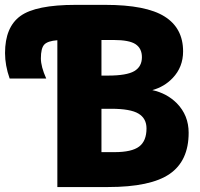

<svg xmlns="http://www.w3.org/2000/svg" viewBox="-158 -752 806 774"><path d="M73.2 -589.8Q34.2 -586.9 20.5 -572.3Q6.8 -557.6 6.8 -516.6Q6.8 -483.4 28.3 -435.5H-119.1Q-137.7 -488.3 -137.7 -538.1Q-137.7 -642.6 -75.7 -687.5Q-13.7 -732.4 146.5 -732.4H266.6Q430.7 -732.4 505.4 -685.5Q580.1 -638.7 580.1 -544.9Q580.1 -481.4 538.1 -437.5Q504.9 -402.3 456.1 -388.7Q514.6 -376 554.7 -335.9Q602.5 -287.1 602.5 -216.8Q602.5 -103.5 525.9 -50.8Q449.2 2 277.3 2H73.2ZM251 -447.3H277.3Q352.5 -447.3 383.3 -465.3Q414.1 -483.4 414.1 -521.5Q414.1 -556.6 388.7 -573.7Q363.3 -590.8 299.8 -590.8H251ZM251 -313.5V-138.7H303.7Q373 -138.7 402.8 -161.1Q432.6 -183.6 432.6 -234.4Q432.6 -274.4 400.4 -293.9Q368.2 -313.5 290 -313.5Z"/></svg>

Font: Gen Shin Gothic Heavy
Style: Bold
Weight: 900
Designer: [Source Han Sans]
Ryoko NISHIZUKA  (kana & ideographs); Paul D. Hunt (Latin, Greek & Cyrillic); Wenlong ZHANG  (bopomofo
Version: Version 1.002.20150607